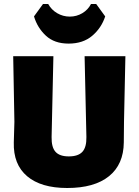

<svg xmlns="http://www.w3.org/2000/svg" viewBox="-20 -928 693 960"><path d="M461 -908 506 -846Q487 -788 441 -749Q395 -710 323 -710Q252 -710 209.5 -749.5Q167 -789 150 -846L195 -908H221Q237 -879 266 -862Q295 -845 329 -845Q363 -845 391.5 -862Q420 -879 435 -908ZM607 -647 600 -319 599 -216Q598 -106 525 -47Q452 12 316 12Q185 12 115.5 -47Q46 -106 49 -216L52 -319L46 -647H247L238 -243Q237 -192 257.5 -169Q278 -146 324 -146Q371 -146 392 -169Q413 -192 412 -243L403 -647Z"/></svg>

Font: Alegreya Sans Black
Style: Regular
Weight: 900
Designer: Juan Pablo del Peral
Foundry: Huerta Tipografica
Version: Version 2.007